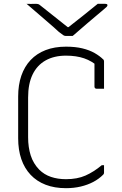

<svg xmlns="http://www.w3.org/2000/svg" viewBox="-20 -964 640 1004"><path d="M360 -776Q354 -776 348 -776Q342 -776 336 -776Q330 -776 324 -776Q317 -776 311 -780Q305 -784 288 -797Q280 -805 260.5 -822Q241 -839 216 -860.5Q191 -882 165.5 -904Q140 -926 119 -944Q131 -943 141.5 -943.5Q152 -944 164 -944Q175 -944 180 -942.5Q185 -941 193 -934Q210 -921 253.5 -886Q297 -851 358 -803L304 -822Q320 -822 336 -822Q352 -822 368 -822L314 -803Q376 -851 418 -885Q460 -919 491 -944H530Q535 -944 537.5 -943Q540 -942 541 -940.5Q542 -939 542 -937Q542 -933 538 -928.5Q534 -924 517 -910Q504 -899 482.5 -881Q461 -863 437 -842.5Q413 -822 392.5 -804Q372 -786 360 -776ZM325 20Q265 20 218.5 2Q172 -16 140 -50Q108 -84 91.5 -132Q75 -180 75 -241V-459Q75 -520 91.5 -568Q108 -616 140 -650Q172 -684 218.5 -702Q265 -720 325 -720Q374 -720 411 -711Q448 -702 475 -686.5Q502 -671 520 -653Q522 -652 522.5 -650Q523 -648 523.5 -646Q524 -644 524 -643Q524 -608 524 -571.5Q524 -535 524 -500Q514 -500 504.5 -500Q495 -500 485 -500Q480 -500 477 -503Q474 -506 474 -511Q474 -537 474 -562.5Q474 -588 474 -613.5Q474 -639 474 -664L497 -613Q461 -645 420 -659Q379 -673 325 -673Q263 -673 218.5 -648Q174 -623 150.5 -574.5Q127 -526 127 -454V-246Q127 -194 140.5 -151.5Q154 -109 185 -77Q211 -51 246.5 -39Q282 -27 325 -27Q384 -27 427 -46Q470 -65 512 -100H524Q524 -95 524 -89.5Q524 -84 524 -78.5Q524 -73 524 -68.5Q524 -64 524 -61Q524 -58 523 -55.5Q522 -53 520 -51Q497 -28 467.5 -12.5Q438 3 402 11.5Q366 20 325 20Z"/></svg>

Font: Recursive Sans Linear Light
Style: Regular
Weight: 300
Version: Version 1.085